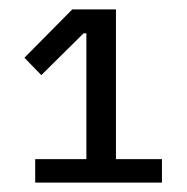

<svg xmlns="http://www.w3.org/2000/svg" viewBox="-20 -718 399 409"><path d="M55 -329V-379H164V-647H158L68 -558L32 -595L134 -698H227V-379H325V-329Z"/></svg>

Font: IBM Plex Sans Devanagari
Style: Regular
Weight: 400
Designer: Mike Abbink, Paul van der Laan, Pieter van Rosmalen, Erin McLaughlin
Foundry: Bold Monday
Version: Version 1.1